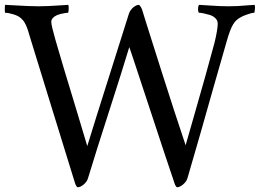

<svg xmlns="http://www.w3.org/2000/svg" viewBox="-26 -770 1072 792"><path d="M-4.4 -750Q12.7 -749 40.3 -747.6Q67.9 -746.1 89.1 -745.1Q110.4 -744.1 133.8 -744.1Q155.8 -744.1 174.8 -745.1Q193.8 -746.1 217.5 -747.6Q241.2 -749 255.9 -750Q257.8 -745.1 257.3 -731.4Q256.8 -717.8 253.9 -717.3Q250 -717.3 243.2 -716.3Q236.3 -715.3 226.1 -712.9Q215.8 -710.4 207 -706.5Q198.2 -702.6 191.9 -695.6Q185.5 -688.5 185.5 -679.7Q185.5 -665.5 202.6 -606Q213.9 -565.4 235.8 -492.9Q257.8 -420.4 286.6 -325.4Q315.4 -230.5 334 -167.5Q364.3 -266.6 428.5 -468.8Q492.7 -670.9 505.4 -712.4Q507.8 -720.2 512.7 -727.3Q517.6 -734.4 523.4 -739.3Q529.3 -744.1 535.4 -747.1Q541.5 -750 545.9 -750Q551.3 -750 559.6 -731.9Q560.1 -730 573.5 -687Q586.9 -644 605 -587.2Q623 -530.3 645.3 -460.2Q667.5 -390.1 692.9 -312.3Q718.3 -234.4 739.7 -170.9Q757.3 -233.4 780.8 -314.5Q804.2 -395.5 822 -459.2Q839.8 -522.9 858.9 -593.8Q872.1 -647.9 872.1 -672.9Q872.1 -685.5 862.3 -695.1Q852.5 -704.6 838.4 -708.7Q824.2 -712.9 813.2 -715.1Q802.2 -717.3 795.4 -717.3Q791 -718.8 791 -732.2Q791 -745.6 795.4 -750Q805.2 -749.5 833 -747.6Q860.8 -745.6 879.6 -744.9Q898.4 -744.1 917.5 -744.1Q940.4 -744.1 956.3 -745.1Q972.2 -746.1 989.7 -747.6Q1007.3 -749 1023.9 -750Q1025.9 -747.1 1025.9 -738.8Q1025.9 -735.4 1025.4 -731.4Q1024.4 -717.3 1022 -717.3Q1012.2 -717.3 988.8 -708.7Q965.3 -700.2 950.2 -687.5Q942.4 -680.7 935.5 -669.2Q928.7 -657.7 922.6 -641.6Q916.5 -625.5 909.7 -601.6Q884.8 -515.6 855.7 -413.3Q826.7 -311 800 -217Q773.4 -123 747.6 -36.1Q743.7 -21.5 729.7 -9.5Q715.8 2.4 704.6 2.4Q701.7 2.4 698 -4.4Q694.3 -11.2 693.4 -15.6Q677.7 -61.5 652.8 -136.5Q627.9 -211.4 603.8 -284.9Q579.6 -358.4 557.4 -425.5Q535.2 -492.7 521.5 -534.2L507.3 -575.7Q477.5 -476.6 423.3 -308.8Q369.1 -141.1 337.4 -36.1Q333.5 -21.5 319.8 -9.5Q306.2 2.4 294.4 2.4Q291.5 2.4 287.8 -4.4Q284.2 -11.2 283.2 -15.6Q245.6 -136.2 184.6 -334.7Q123.5 -533.2 102.1 -602.5Q100.6 -606.9 96.7 -620.4Q92.8 -633.8 91.6 -637.5Q90.3 -641.1 87.2 -650.9Q84 -660.6 82 -664.3Q80.1 -668 76.7 -674.6Q73.2 -681.2 69.6 -685.5Q65.9 -689.9 61 -694.3Q50.3 -704.6 29.3 -710.9Q8.3 -717.3 -4.4 -717.3Q-6.3 -717.3 -6.3 -732.7Q-6.3 -748 -4.4 -750Z"/></svg>

Font: Crimson
Style: Regular
Weight: 400
Version: Version 0.8